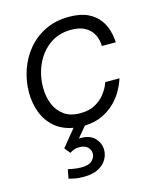

<svg xmlns="http://www.w3.org/2000/svg" viewBox="-118 -624 804 967"><g transform="rotate(-15 284.0 -141.0)"><path d="M198 258Q167 258 144 252.5Q121 247 121 247L130 200Q130 200 153 204.5Q176 209 199 209Q239 209 255.5 192Q272 175 272 156Q272 137 257.5 122.5Q243 108 215 108Q192 108 177.5 116Q163 124 164 124L140 94L212 6Q154 -4 116 -37Q78 -70 59.5 -118.5Q41 -167 41 -223Q41 -283 60.5 -340Q80 -397 117.5 -442Q155 -487 209.5 -513.5Q264 -540 333 -540Q394 -540 431.5 -521.5Q469 -503 489.5 -475.5Q510 -448 518 -420Q526 -392 527.5 -373.5Q529 -355 529 -355H456Q456 -355 455.5 -367Q455 -379 449.5 -397Q444 -415 430.5 -432.5Q417 -450 392 -462Q367 -474 327 -474Q261 -474 213.5 -439Q166 -404 141 -348Q116 -292 116 -228Q116 -181 132 -142Q148 -103 180.5 -79.5Q213 -56 264 -56Q312 -56 343.5 -74Q375 -92 393 -115.5Q411 -139 418.5 -157Q426 -175 426 -175H500Q500 -175 493.5 -157Q487 -139 472 -112Q457 -85 430.5 -58Q404 -31 364.5 -11.5Q325 8 270 10L224 65Q229 65 234 65Q283 65 307.5 92Q332 119 332 154Q332 179 318 203Q304 227 274.5 242.5Q245 258 198 258Z"/></g></svg>

Font: Be Vietnam Pro Light
Style: Italic
Weight: 300
Italic angle: -12°
Designer: Lam Bao, Tony Le, Vietanh Nguyen
Foundry: Yellow Type Foundry
Version: Version 1.002; ttfautohint (v1.8.3)